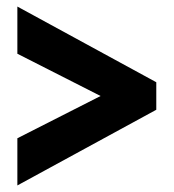

<svg xmlns="http://www.w3.org/2000/svg" viewBox="-20 -615 530 586"><path d="M33 -193 287 -322 33 -451V-595L457 -364V-280L33 -49Z"/></svg>

Font: Noto Sans Devanagari UI ExtraCondensed Black
Style: Regular
Weight: 900
Width: 2
Designer: Jelle Bosma - Monotype Design Team
Foundry: Monotype Imaging Inc.
Version: Version 2.003